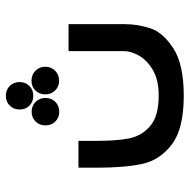

<svg xmlns="http://www.w3.org/2000/svg" viewBox="-16 -616 633 640"><g transform="rotate(-90 300.0 -296.5)"><path d="M60.5 -291V-351H150V-289.5Q150 -224.5 158 -182.8Q166 -141 199 -112.2Q232 -83.5 301 -83.5Q355 -83.5 388 -104Q421 -124.5 435 -151Q449 -177.5 449 -197V-384H539V-197Q539 -153.5 525.2 -111.5Q511.5 -69.5 458.5 -34.8Q405.5 0 300 0Q190 0 138 -39.8Q86 -79.5 73.2 -138Q60.5 -196.5 60.5 -291ZM254.5 -547Q254.5 -567 267.5 -580Q280.5 -593 300 -593Q320 -593 333 -580Q346 -567 346 -547Q346 -527.5 333 -514.5Q320 -501.5 300 -501.5Q280.5 -501.5 267.5 -514.2Q254.5 -527 254.5 -547ZM201.5 -461Q201.5 -481 214.5 -494Q227.5 -507 247 -507Q267 -507 280 -493.8Q293 -480.5 293 -461Q293 -441 280 -428Q267 -415 247 -415Q227.5 -415 214.5 -428Q201.5 -441 201.5 -461ZM305 -461.5Q305 -481.5 318 -494.5Q331 -507.5 350.5 -507.5Q370.5 -507.5 383.8 -494.2Q397 -481 397 -461.5Q397 -442 383.8 -428.8Q370.5 -415.5 350.5 -415.5Q331 -415.5 318 -428.5Q305 -441.5 305 -461.5Z"/></g></svg>

Font: JuliaMono Medium
Style: Regular
Weight: 500
Monospace: yes
Designer: cormullion
Foundry: corm
Version: Version 0.054; ttfautohint (v1.8.4)